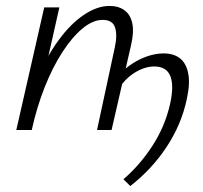

<svg xmlns="http://www.w3.org/2000/svg" viewBox="-20 -438 685 647"><path d="M48 0Q70 -95 104 -172Q138 -249 178.5 -304Q219 -359 263.5 -388.5Q308 -418 349 -418Q380 -418 400 -403Q420 -388 426 -358.5Q432 -329 421 -283L356 0H307L367 -279Q376 -321 367.5 -346Q359 -371 326 -371Q293 -371 258 -342Q223 -313 190 -262Q157 -211 130.5 -144Q104 -77 87 0ZM35 0 129 -413H180L87 0ZM419 189 396 166Q451 119 493.5 53.5Q536 -12 553 -87Q567 -149 554 -181.5Q541 -214 500 -214Q469 -214 437 -195Q405 -176 383 -143L361 -163Q385 -194 413.5 -215Q442 -236 472.5 -247Q503 -258 531 -258Q566 -258 587 -241Q608 -224 614.5 -189.5Q621 -155 609 -102Q591 -18 541.5 57Q492 132 419 189Z"/></svg>

Font: Ysabeau Office Light
Style: Italic
Weight: 300
Italic angle: -12°
Designer: Christian Thalmann (Catharsis Fonts)
Version: Version 2.001;gftools[0.9.30]; featfreeze: tnum,lnum,ss02